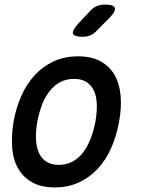

<svg xmlns="http://www.w3.org/2000/svg" viewBox="-20 -805 640 835"><path d="M218 10Q159 10 120 -12Q81 -34 59 -72Q37 -110 33 -162.5Q29 -215 39 -276Q50 -337 73 -388.5Q96 -440 131 -478Q166 -516 213 -538Q260 -560 319 -560Q379 -560 418 -538Q457 -516 478.5 -478.5Q500 -441 504.5 -389Q509 -337 498 -276Q487 -215 464 -162.5Q441 -110 406 -72Q371 -34 324 -12Q277 10 218 10ZM235 -88Q268 -88 294.5 -102Q321 -116 340.5 -141Q360 -166 373.5 -200.5Q387 -235 395 -276Q402 -317 401 -351Q400 -385 389 -409.5Q378 -434 356.5 -448Q335 -462 302 -462Q268 -462 242 -448Q216 -434 196 -409Q176 -384 163 -350Q150 -316 142 -275Q135 -234 136.5 -200Q138 -166 149 -141Q160 -116 181.5 -102Q203 -88 235 -88ZM402 -673Q389 -658 373 -651.5Q357 -645 339 -645Q302 -645 297.5 -658.5Q293 -672 320 -702L370 -755Q385 -772 401 -778.5Q417 -785 437 -785Q475 -785 479.5 -770.5Q484 -756 456 -727Z"/></svg>

Font: Maple Mono NL Medium
Style: Italic
Weight: 500
Italic angle: -10°
Monospace: yes
Designer: subframe7536
Version: Version 7.000